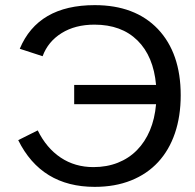

<svg xmlns="http://www.w3.org/2000/svg" viewBox="-20 -718 759 748"><path d="M348 -622Q273 -622 220 -589Q167 -556 146 -499L57 -528Q128 -698 349 -698Q506 -698 595 -605Q684 -511 684 -347Q684 -265 661.5 -199Q639 -133 596 -86.5Q553 -40 490.5 -15Q428 10 349 10Q141 10 51 -172L127 -210Q161 -141 216.5 -104Q272 -67 344 -67Q396 -67 439 -84Q482 -101 513.5 -133Q545 -165 564 -210Q583 -255 588 -312H269V-387H588Q578 -499 515.5 -560.5Q453 -622 348 -622Z"/></svg>

Font: Libra Sans
Style: Regular
Weight: 400
Foundry: Context Ltd
Version: Version 1.000; ttfautohint (v1.3)